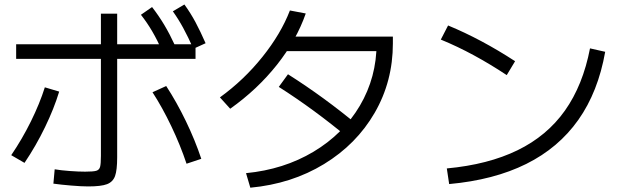

<svg xmlns="http://www.w3.org/2000/svg" viewBox="-20 -832 2852 876"><path d="M223.6 5.9 229.5 -59.6Q257.8 -54.7 297.9 -51.8Q337.9 -48.8 368.2 -48.8Q405.3 -48.8 418.9 -52.7Q432.6 -56.6 436.5 -70.3Q440.4 -84 440.4 -121.1V-769.5H514.6V-114.3Q514.6 -55.7 504.9 -28.8Q495.1 -2 468.3 8.3Q441.4 18.6 382.8 18.6Q351.6 18.6 304.7 14.6Q257.8 10.7 223.6 5.9ZM184.6 -433.6 250 -414.1Q226.6 -336.9 185.5 -252Q144.5 -167 91.8 -88.9L31.2 -124Q81.1 -197.3 121.1 -278.3Q161.1 -359.4 184.6 -433.6ZM675.8 -411.1 738.3 -439.5Q786.1 -366.2 828.1 -279.3Q870.1 -192.4 898.4 -107.4L831.1 -85Q802.7 -169.9 761.7 -255.9Q720.7 -341.8 675.8 -411.1ZM53.7 -629.9H872.1V-563.5H53.7ZM623 -764.6 673.8 -799.8Q704.1 -760.7 729 -719.2Q753.9 -677.7 778.3 -625L721.7 -595.7Q698.2 -648.4 674.8 -688.5Q651.4 -728.5 623 -764.6ZM768.6 -780.3 821.3 -811.5Q849.6 -772.5 872.1 -730.5Q894.5 -688.5 918 -634.8L862.3 -609.4Q837.9 -664.1 815.9 -704.6Q793.9 -745.1 768.6 -780.3Z M1698.2 -633.8 1729.5 -598.6H1265.6V-665H1772.5V-633.8Q1772.5 -460.9 1689.5 -317.4Q1606.4 -173.8 1458.5 -83.5Q1310.5 6.8 1122.1 24.4L1102.5 -42Q1274.4 -58.6 1410.2 -139.6Q1545.9 -220.7 1622.1 -350.1Q1698.2 -479.5 1698.2 -633.8ZM1302.7 -784.2 1375 -770.5Q1333 -649.4 1243.7 -536.6Q1154.3 -423.8 1030.3 -335.9L983.4 -387.7Q1092.8 -466.8 1177.2 -572.3Q1261.7 -677.7 1302.7 -784.2ZM1252 -435.5 1293.9 -493.2Q1459 -388.7 1616.2 -257.8L1571.3 -201.2Q1413.1 -333 1252 -435.5Z M2671.9 -611.3 2741.2 -595.7Q2709 -413.1 2618.7 -285.2Q2528.3 -157.2 2380.9 -84Q2233.4 -10.7 2029.3 7.8L2018.6 -63.5Q2207 -81.1 2341.3 -146.5Q2475.6 -211.9 2557.6 -327.6Q2639.6 -443.4 2671.9 -611.3ZM1991.2 -651.4 2024.4 -715.8Q2175.8 -653.3 2330.1 -552.7L2292 -489.3Q2216.8 -539.1 2142.1 -579.6Q2067.4 -620.1 1991.2 -651.4Z"/></svg>

Font: WEMIX Pretendard Variable
Style: Regular
Weight: 400
Designer: Base glyphs from Inter by Rasmus Andersson; Hangeul glyphs from Noto Sans CJK(Source Han Sans) by Jang Soo-young and Kan
Foundry: Kil Hyung-jin
Version: Version 1.000;Glyphs 3.2 (3208)